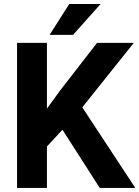

<svg xmlns="http://www.w3.org/2000/svg" viewBox="-20 -921 683 941"><path d="M286.1 -285.2 210 -203.1V0H63.5V-710.9H210V-388.7L274.4 -477.1L455.6 -710.9H635.7L383.3 -395L643.1 0H468.8ZM319.3 -901.4H473.1L337.9 -750H223.1Z"/></svg>

Font: RobotoInd
Style: Bold
Weight: 700
Designer: Google
Version: Version 2.001150; 2014